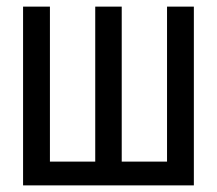

<svg xmlns="http://www.w3.org/2000/svg" viewBox="-20 -560 655 580"><path d="M565.6 -540V0H49.7V-540H130.8V-71.8H267.7V-540H347.7V-71.8H484.6V-540Z"/></svg>

Font: FiraCode Nerd Font
Style: Regular
Weight: 400
Designer: Carrois Corporate, Edenspiekermann AG, Nikita Prokopov
Foundry: Carrois Corporate, Edenspiekermann AG, Nikita Prokopov
Version: Version 6.002;Nerd Fonts 2.2.2